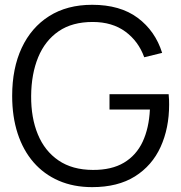

<svg xmlns="http://www.w3.org/2000/svg" viewBox="-20 -754 745 789"><path d="M358.7 15Q282.3 15 221.5 -11.4Q160.7 -37.8 117.9 -87Q75.2 -136.2 52.6 -205.3Q30 -274.5 30 -360Q30 -473.2 69.2 -557.2Q108.5 -641.3 182.1 -687.8Q255.7 -734.3 358.7 -734.3Q473.7 -734.3 545.8 -680.7Q618 -627 646.3 -536.7L572.7 -518.7Q548.8 -584.7 495.1 -624.1Q441.3 -663.5 361.7 -663.7Q277.2 -664 221.2 -625.7Q165.2 -587.3 136.9 -518.7Q108.7 -450 108 -360Q107.3 -270 135.6 -201.7Q163.8 -133.3 220.5 -94.7Q277.2 -56 361.7 -55.7Q438.8 -55.3 489.4 -85.5Q540 -115.7 566.2 -171.5Q592.3 -227.3 596 -304H430V-367H673Q674.3 -355.5 674.7 -342.7Q675 -329.8 675 -324.3Q675 -227.2 640 -150.3Q605 -73.5 534.7 -29.2Q464.3 15 358.7 15Z"/></svg>

Font: Manrope Variable Light
Style: Regular
Weight: 200
Designer: Mikhail Sharanda
Foundry: Mikhail Sharanda
Version: Version 4.505